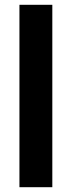

<svg xmlns="http://www.w3.org/2000/svg" viewBox="-20 -780 299 800"><path d="M198 0V-760H61V0Z"/></svg>

Font: Noto Sans Thai Looped Condensed
Style: Bold
Weight: 700
Width: 3
Designer: Sasikarn Vongin, Ben Mitchell
Foundry: The Fontpad Ltd
Version: Version 1.001